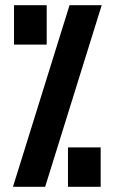

<svg xmlns="http://www.w3.org/2000/svg" viewBox="-20 -720 442 740"><path d="M30 0 248 -700H372L154 0ZM242 0V-152H368V0ZM34 -548V-700H160V-548Z"/></svg>

Font: Tektur Condensed SemiBold
Style: Regular
Weight: 600
Width: 3
Designer: Adam Jagosz
Foundry: Adam Jagosz
Version: Version 1.005;gftools[0.9.30]